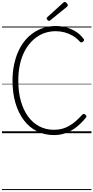

<svg xmlns="http://www.w3.org/2000/svg" viewBox="-20 -1362 955 1963"><path d="M532 19Q435 19 357 -20.5Q279 -60 223.5 -133.5Q168 -207 138 -309Q108 -411 108 -537Q108 -622 123 -696Q138 -770 165.5 -832.5Q193 -895 232 -943.5Q271 -992 320.5 -1026Q370 -1060 428 -1078Q486 -1096 550 -1096Q603 -1096 654.5 -1082.5Q706 -1069 752.5 -1040.5Q799 -1012 833 -967Q841 -958 839.5 -951.5Q838 -945 829 -936Q819 -928 811.5 -928Q804 -928 795 -938Q762 -974 722.5 -997Q683 -1020 639.5 -1031.5Q596 -1043 550 -1043Q495 -1043 445 -1027.5Q395 -1012 352.5 -981Q310 -950 275.5 -906.5Q241 -863 216.5 -806.5Q192 -750 179.5 -682.5Q167 -615 167 -537Q167 -422 193 -329.5Q219 -237 267 -171Q315 -105 382.5 -70Q450 -35 532 -35Q578 -35 617.5 -46Q657 -57 691.5 -77.5Q726 -98 757.5 -126Q789 -154 819 -187Q828 -197 835.5 -197.5Q843 -198 853 -189Q863 -180 864 -173.5Q865 -167 857 -158Q809 -99 757.5 -59.5Q706 -20 650.5 -0.5Q595 19 532 19ZM482 -1148Q475 -1148 466 -1157Q457 -1166 457 -1173Q457 -1176 458 -1179Q459 -1182 463 -1186L625 -1333Q630 -1337 633 -1339.5Q636 -1342 641 -1342Q647 -1342 655 -1336.5Q663 -1331 668 -1323.5Q673 -1316 673 -1309Q673 -1305 672 -1302Q671 -1299 666 -1294L496 -1156Q491 -1153 488 -1150.5Q485 -1148 482 -1148ZM0 571H915V581H0ZM0 -20H915V0H0ZM0 -505H915V-500H0ZM0 -1091H915V-1081H0Z"/></svg>

Font: Playwrite PT Guides
Style: Regular
Weight: 400
Designer: Veronika Burian, José Scaglione
Foundry: TypeTogether
Version: Version 1.003